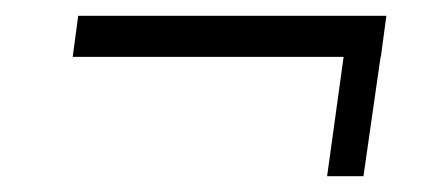

<svg xmlns="http://www.w3.org/2000/svg" viewBox="-20 -396 558 243"><path d="M394 -173 420 -361H467L440 -173ZM79 -376H469L462 -324H72Z"/></svg>

Font: Pathway Extreme SemiCondensed ExtraLight
Style: Italic
Weight: 250
Width: 4
Italic angle: -8°
Version: Version 1.001;gftools[0.9.26]